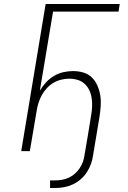

<svg xmlns="http://www.w3.org/2000/svg" viewBox="-20 -755 640 959"><path d="M230 184V146H256Q273 146 290 143Q307 140 323.5 132.5Q340 125 354 112.5Q368 100 378 85Q388 70 394 53.5Q400 37 402 20Q411 -30 419 -79Q427 -128 435 -178Q439 -200 440 -221.5Q441 -243 438 -264Q435 -285 426.5 -303.5Q418 -322 403 -336Q388 -350 367.5 -356Q347 -362 326 -362Q306 -362 285.5 -357Q265 -352 246.5 -341Q228 -330 213 -313.5Q198 -297 188 -278.5Q178 -260 172 -240Q166 -220 163 -201L129 0H86L208 -735H578L572 -697H245L179 -302Q192 -324 210 -343.5Q228 -363 250 -376Q272 -389 296.5 -394.5Q321 -400 345 -400Q372 -400 397 -392.5Q422 -385 439.5 -367.5Q457 -350 467 -326.5Q477 -303 481 -277.5Q485 -252 483 -225Q481 -198 477 -172L445 20Q442 42 434.5 63.5Q427 85 414 105Q401 125 383 140.5Q365 156 343.5 166Q322 176 300 180Q278 184 256 184Z"/></svg>

Font: Iosevka SS04 XLt Ex
Style: Italic
Weight: 200
Width: 7
Italic angle: -9°
Monospace: yes
Designer: Belleve Invis
Foundry: Belleve Invis
Version: Version 19.0.0; ttfautohint (v1.8.4)